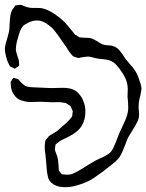

<svg xmlns="http://www.w3.org/2000/svg" viewBox="-36 -764 608 798"><path d="M540 -319Q540 -312 541 -304Q542 -296 542 -288Q542 -272 535 -258Q528 -244 515 -223L499 -197Q495 -190 490.5 -178.5Q486 -167 484 -161Q471 -127 462 -113Q453 -100 442.5 -91Q432 -82 411 -66L393 -52Q363 -30 355 -25Q334 -10 298.5 2Q263 14 239 14Q211 14 196 7Q175 -1 165 -22L162 -35Q159 -47 158 -63.5Q157 -80 156 -89L153 -121Q150 -136 150 -152Q150 -163 151 -169Q151 -174 153 -180Q154 -183 160 -189L166 -197Q172 -202 186 -210Q189 -212 193.5 -214.5Q198 -217 203 -221Q209 -226 236 -250Q252 -264 259 -274L264 -281Q265 -285 265 -293Q265 -295 266 -297.5Q267 -300 266 -302Q266 -304 264.5 -307Q263 -310 262 -312Q261 -314 259.5 -317.5Q258 -321 257 -323Q257 -323 248 -329Q239 -335 239 -335Q236 -337 229 -337Q217 -340 202.5 -339.5Q188 -339 182 -339L155 -340Q145 -341 127 -341L93 -340Q73 -340 59 -345Q56 -346 52 -347Q48 -348 44 -350Q28 -359 18.5 -376Q9 -393 9 -411Q9 -413 8.5 -417.5Q8 -422 9 -425Q9 -426 16 -436Q17 -437 17.5 -438Q18 -439 19 -440Q21 -441 25 -439Q27 -438 31 -437.5Q35 -437 37 -436Q40 -435 43 -431.5Q46 -428 47 -426Q63 -410 69 -407Q77 -403 89 -402Q101 -401 104 -401L129 -400Q163 -398 180 -398L224 -399Q254 -399 270 -391Q286 -384 300 -364Q307 -355 311 -342Q319 -323 319 -300Q319 -264 301 -237Q291 -222 270 -208Q259 -201 243.5 -193Q228 -185 219 -181Q214 -179 201 -168Q196 -166 195 -163Q194 -161 194 -157.5Q194 -154 193 -152L192 -143Q192 -141 193.5 -136.5Q195 -132 196 -130Q204 -110 205 -100Q206 -93 207 -82.5Q208 -72 208 -66Q208 -57 209 -55L214 -48Q215 -47 217 -44.5Q219 -42 221 -40Q223 -39 230 -39Q235 -38 244 -38Q257 -38 266 -42Q288 -51 326 -76L358 -95L378 -105Q397 -113 409.5 -120.5Q422 -128 430 -140Q435 -148 444 -170L461 -213Q471 -236 474 -241Q476 -245 483 -260.5Q490 -276 493.5 -290Q497 -304 497 -316Q497 -331 496 -342Q495 -353 494 -361L495 -393Q495 -416 486 -436.5Q477 -457 460 -479Q457 -482 450.5 -490.5Q444 -499 437 -504Q427 -511 416 -514Q405 -517 393 -518Q381 -519 374 -520Q365 -521 352.5 -524.5Q340 -528 331 -529Q325 -529 315.5 -527.5Q306 -526 299 -525Q293 -523 289 -523L276 -527L268 -530Q266 -531 261 -538Q254 -545 247.5 -555.5Q241 -566 239 -569L222 -593Q206 -617 194 -632.5Q182 -648 167 -659Q142 -679 118 -679Q93 -679 70 -663Q64 -661 61 -657Q52 -648 44 -626Q39 -610 34.5 -592Q30 -574 30 -560Q30 -548 37 -530Q43 -514 43 -504Q43 -502 43.5 -497Q44 -492 43 -490Q42 -489 35 -485Q33 -484 30.5 -482Q28 -480 25 -478Q24 -478 21 -481Q19 -482 14 -484Q9 -486 6 -488Q4 -490 2.5 -493.5Q1 -497 0 -499Q-8 -513 -14 -544Q-16 -554 -16 -558Q-16 -574 -6 -604Q-1 -622 2 -635Q4 -653 4 -664Q5 -685 7 -698.5Q9 -712 15 -724Q14 -722 25 -737Q25 -738 26 -739.5Q27 -741 28 -741Q29 -742 33 -742Q37 -742 39 -743L50 -744Q52 -744 66 -738Q70 -736 76.5 -734.5Q83 -733 87 -732Q92 -731 102 -731H119Q131 -731 136 -730Q169 -725 215 -688Q230 -676 244.5 -658.5Q259 -641 264 -635Q264 -635 276 -620Q278 -619 281 -617.5Q284 -616 287 -613L294 -609Q297 -608 305 -608Q311 -607 321 -607Q331 -607 338 -606Q349 -604 369 -592Q382 -582 396 -578Q404 -576 417 -575.5Q430 -575 438 -571Q449 -567 457.5 -558Q466 -549 473.5 -537.5Q481 -526 486 -519L500 -502Q516 -484 523 -474Q537 -454 545 -425Q552 -408 552 -393Q551 -386 547 -365Q543 -353 541 -338Z"/></svg>

Font: Rubik-Burned
Style: Regular
Weight: 400
Designer: NaN (generative design), Hubert & Fischer (Rubik source font outlines)
Foundry: NaN, Hubert & Fischer
Version: Version 1.000